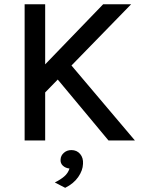

<svg xmlns="http://www.w3.org/2000/svg" viewBox="-20 -670 678 916"><path d="M97.5 0ZM195.5 -229V0H97.5V-649.5H195.5V-363L472 -649.5H605.5L321 -357.5L623.5 0H497.5L255.5 -290.5ZM291 226 241.5 200.5Q268 187.5 286.2 172Q304.5 156.5 311.5 134Q292.5 132 280 120.5Q267.5 109 269 90.5Q270 72 284.8 59Q299.5 46 320.5 46Q346.5 46 362.2 64.5Q378 83 376 112Q375 143 353.2 174.5Q331.5 206 291 226Z"/></svg>

Font: Betinya Sans Medium
Style: Regular
Weight: 500
Designer: Jonathan Pinhorn
Version: Version 2.001;December 9, 2019;FontCreator 12.0.0.2547 64-bi